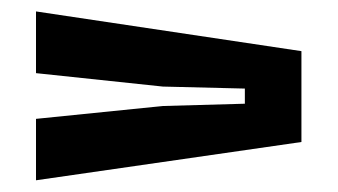

<svg xmlns="http://www.w3.org/2000/svg" viewBox="-20 -535 591 336"><path d="M43 -219.5V-327L265 -349.5L408.5 -353.5V-380L265 -383.5L43 -407V-515L507.5 -445.5V-286.5Z"/></svg>

Font: Big Shoulders Stencil Text Thin ExtraBold
Style: Regular
Weight: 800
Version: Version 2.001